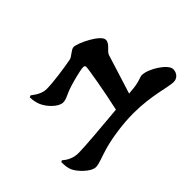

<svg xmlns="http://www.w3.org/2000/svg" viewBox="-107 -975 1215 1215"><g transform="rotate(-45 500.0 -368.0)"><path d="M49 -227C49 -192 52 -173 60 -153C74 -117 138 -49 182 -49C212 -49 259 -71 313 -86C389 -107 494 -123 591 -123C749 -123 864 -82 910 -82C944 -82 966 -109 966 -142C966 -186 857 -256 798 -256C780 -256 766 -241 702 -234L659 -230C690 -325 726 -447 741 -492C750 -520 796 -538 796 -575C796 -619 656 -687 619 -687C597 -687 567 -652 547 -648C486 -636 369 -619 311 -619C279 -619 247 -634 210 -663L198 -658C198 -632 203 -607 212 -585C231 -540 284 -485 324 -485C350 -485 367 -497 397 -509C442 -528 545 -554 571 -554C582 -554 587 -550 587 -541C587 -519 556 -340 528 -217C387 -204 218 -190 168 -190C126 -190 92 -204 60 -232Z"/></g></svg>

Font: Source Han Serif KR Heavy
Style: Regular
Weight: 900
Designer: Ryoko NISHIZUKA 西塚涼子 (kana & ideographs); Frank Grießhammer (Latin, Greek & Cyrillic); Wenlong ZHANG 张文龙 (bopomofo); San
Foundry: Adobe
Version: Version 2.001;hotconv 1.1.0;makeotfexe 2.6.0